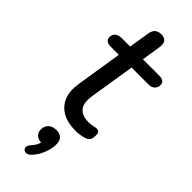

<svg xmlns="http://www.w3.org/2000/svg" viewBox="-293 -673 969 969"><g transform="rotate(45 191.5 -188.5)"><path d="M242 9Q184 9 146 -13.5Q108 -36 93 -76Q78 -116 87 -170L126 -417H68Q50 -417 39.5 -424.5Q29 -432 29 -446Q29 -466 42 -476.5Q55 -487 76 -487H137L155 -599Q159 -621 171 -631.5Q183 -642 205 -642Q228 -642 238 -629Q248 -616 244 -591L228 -487H343Q362 -487 372.5 -480Q383 -473 383 -458Q383 -440 371 -428.5Q359 -417 339 -417H217L179 -179Q169 -119 191 -93.5Q213 -68 258 -68Q279 -68 290.5 -71.5Q302 -75 311 -75Q321 -75 326.5 -69Q332 -63 332 -48Q332 -24 324.5 -14Q317 -4 302 0Q291 4 274 6.5Q257 9 242 9ZM168 254Q158 264 147 264.5Q136 265 129.5 259Q123 253 123 242.5Q123 232 134 221Q148 206 155.5 190.5Q163 175 165 158L168 174Q142 174 128 161.5Q114 149 114 128Q114 102 130 88Q146 74 172 74Q197 74 210 87Q223 100 223 125Q223 148 216 172Q209 196 197 217Q185 238 168 254Z"/></g></svg>

Font: Nunito ExtraLight Medium
Style: Italic
Weight: 500
Italic angle: -9°
Version: Version 3.602